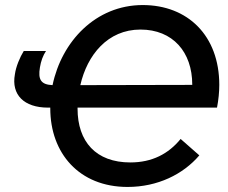

<svg xmlns="http://www.w3.org/2000/svg" viewBox="-20 -730 902 760"><path d="M170 -304H179V-301C179 -124 293 10 485 10C604 10 705 -40 769 -115L695 -180C647 -121 582 -87 496 -87C360 -87 287 -169 287 -300V-304H839C845 -335 848 -366 848 -394C848 -589 723 -710 545 -710C359 -710 224 -566 188 -393C142 -395 130 -415 138 -463C142 -488 150 -510 162 -528H74C59 -504 43 -466 39 -436C24 -355 75 -304 170 -304ZM298 -393C325 -512 406 -613 536 -613C664 -613 741 -524 741 -395V-394Z"/></svg>

Font: Fixel Display Medium
Style: Italic
Weight: 500
Italic angle: -10°
Designer: AlfaBravo + MacPaw
Foundry: Kyrylo Tkachov, Marchela Mozhyna, Serhii Makarenko, Maria Weinstein, Zakhar Kryvoshyya
Version: Version 1.210;Glyphs 3.2 (3217)